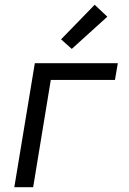

<svg xmlns="http://www.w3.org/2000/svg" viewBox="-20 -785 540 805"><path d="M40 0 126 -520H474L462 -450H193L119 0ZM281 -580 236 -620 377 -765 430 -715Z"/></svg>

Font: Iosevka Oblique
Style: Regular
Weight: 400
Italic angle: -9°
Monospace: yes
Designer: Belleve Invis
Foundry: Belleve Invis
Version: Version 32.5.0; ttfautohint (v1.8.4)